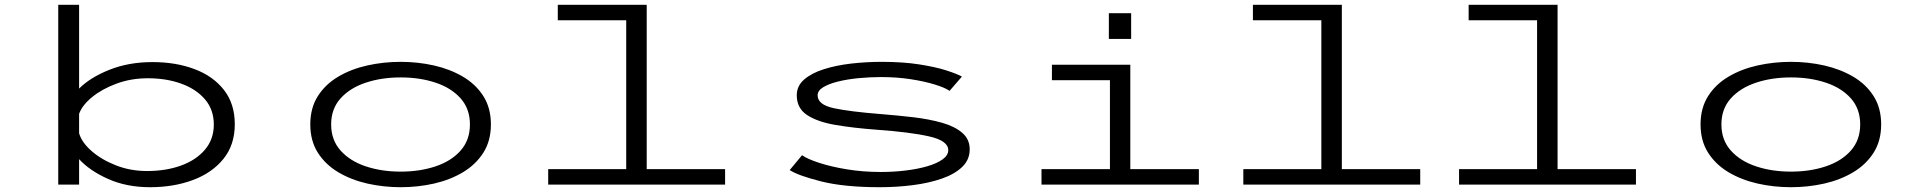

<svg xmlns="http://www.w3.org/2000/svg" viewBox="-20 -770 8040 801"><path d="M223 0V-750H310V-400.5Q356.5 -447 436.8 -479Q517 -511 616.5 -511Q713 -511 790.8 -482Q868.5 -453 914 -395.2Q959.5 -337.5 959.5 -251.5Q959.5 -165.5 912 -107Q864.5 -48.5 784.5 -18.8Q704.5 11 606 11Q508.5 11 431.5 -23.2Q354.5 -57.5 310 -106V0ZM597 -443.5Q526.5 -443.5 465.8 -421Q405 -398.5 363.8 -364.5Q322.5 -330.5 310 -295V-214Q321 -176 362 -140Q403 -104 463.5 -80.2Q524 -56.5 593 -56.5Q672 -56.5 735 -79.2Q798 -102 835 -145.5Q872 -189 872 -250.5Q872 -312.5 835.2 -355.5Q798.5 -398.5 736.2 -421Q674 -443.5 597 -443.5Z M1651.5 11Q1580 11 1512.5 -4.2Q1445 -19.5 1391.2 -51.5Q1337.5 -83.5 1306 -133Q1274.5 -182.5 1274.5 -251Q1274.5 -319.5 1306 -369Q1337.5 -418.5 1391.2 -450.2Q1445 -482 1512.5 -497Q1580 -512 1651.5 -512Q1723.5 -512 1790.8 -496.8Q1858 -481.5 1911.5 -450Q1965 -418.5 1996.5 -369Q2028 -319.5 2028 -251Q2028 -182.5 1996.5 -133Q1965 -83.5 1911.5 -51.5Q1858 -19.5 1790.8 -4.2Q1723.5 11 1651.5 11ZM1651.5 -54Q1731.5 -54 1797.2 -76Q1863 -98 1901.8 -142Q1940.5 -186 1940.5 -251Q1940.5 -316 1901.5 -359.8Q1862.5 -403.5 1797 -425.2Q1731.5 -447 1651.5 -447Q1572 -447 1506.2 -425.2Q1440.5 -403.5 1401 -359.8Q1361.5 -316 1361.5 -251Q1361.5 -186 1400.8 -142Q1440 -98 1506 -76Q1572 -54 1651.5 -54Z M2267 0V-64.5H2592.5V-685.5H2307V-750H2678V-64.5H3005V0Z M3650.5 11Q3502 11 3405.8 -13.2Q3309.5 -37.5 3274.5 -60.5L3326 -122.5Q3347.5 -107 3397 -90.8Q3446.5 -74.5 3513.5 -63.5Q3580.5 -52.5 3654.5 -52.5Q3707 -52.5 3757.2 -58.5Q3807.5 -64.5 3848 -76.2Q3888.5 -88 3912.2 -105Q3936 -122 3936 -143.5Q3936 -183 3856.2 -201Q3776.5 -219 3635 -229Q3540.5 -236 3465.5 -248.8Q3390.5 -261.5 3347.2 -290Q3304 -318.5 3304 -372.5Q3304 -411.5 3334.8 -438.2Q3365.5 -465 3416.8 -481.2Q3468 -497.5 3531 -504.8Q3594 -512 3658.5 -512Q3747.5 -512 3815.8 -501.2Q3884 -490.5 3928.8 -476Q3973.5 -461.5 3993 -450.5L3941.5 -391Q3923 -404 3880.5 -417.2Q3838 -430.5 3779.8 -439.5Q3721.5 -448.5 3656 -448.5Q3609 -448.5 3562.2 -444Q3515.5 -439.5 3476.8 -430Q3438 -420.5 3414.5 -406.2Q3391 -392 3391 -372.5Q3391 -333 3459.2 -318.5Q3527.5 -304 3656 -294Q3725 -288.5 3790.8 -280.8Q3856.5 -273 3909.5 -258Q3962.5 -243 3994 -216.2Q4025.5 -189.5 4025.5 -147Q4025.5 -103.5 3993.8 -73.2Q3962 -43 3908.2 -24.5Q3854.5 -6 3787.5 2.5Q3720.5 11 3650.5 11Z M4606 -715H4699V-607.5H4606ZM4325 0V-64.5H4610.5V-435.5H4368.5V-500H4695.5V-64.5H4981.5V0Z M5167 0V-64.5H5492.5V-685.5H5207V-750H5578V-64.5H5905V0Z M6067 0V-64.5H6392.5V-685.5H6107V-750H6478V-64.5H6805V0Z M7451.5 11Q7380 11 7312.5 -4.2Q7245 -19.5 7191.2 -51.5Q7137.5 -83.5 7106 -133Q7074.5 -182.5 7074.5 -251Q7074.5 -319.5 7106 -369Q7137.5 -418.5 7191.2 -450.2Q7245 -482 7312.5 -497Q7380 -512 7451.5 -512Q7523.5 -512 7590.8 -496.8Q7658 -481.5 7711.5 -450Q7765 -418.5 7796.5 -369Q7828 -319.5 7828 -251Q7828 -182.5 7796.5 -133Q7765 -83.5 7711.5 -51.5Q7658 -19.5 7590.8 -4.2Q7523.5 11 7451.5 11ZM7451.5 -54Q7531.5 -54 7597.2 -76Q7663 -98 7701.8 -142Q7740.5 -186 7740.5 -251Q7740.5 -316 7701.5 -359.8Q7662.5 -403.5 7597 -425.2Q7531.5 -447 7451.5 -447Q7372 -447 7306.2 -425.2Q7240.5 -403.5 7201 -359.8Q7161.5 -316 7161.5 -251Q7161.5 -186 7200.8 -142Q7240 -98 7306 -76Q7372 -54 7451.5 -54Z"/></svg>

Font: Trispace Expanded Light
Style: Regular
Weight: 300
Width: 7
Designer: Tyler Finck
Foundry: Etcetera Type Company
Version: Version 1.210; ttfautohint (v1.8.3)